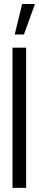

<svg xmlns="http://www.w3.org/2000/svg" viewBox="-20 -916 190 936"><path d="M51.8 -748 87.9 -896.5H150.4L96.7 -748ZM41 0V-683.6H107.4V0Z"/></svg>

Font: Post No Bills Colombo
Style: Medium
Weight: 600
Designer: Kosala Senevirathne, Siva Puranthara, Lasantha Premarathna, Tharique Azeez
Foundry: Mooniak
Version: Version 1.220 ; ttfautohint (v1.5)